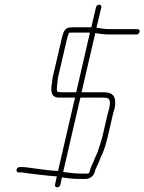

<svg xmlns="http://www.w3.org/2000/svg" viewBox="-20 -731 620 824"><path d="M392 -700 372 -614H293C287 -614 280 -613 274 -612C256 -609 250 -587 245 -566L207 -403C205 -396 205 -390 204 -383C198 -345 194 -312 235 -312H302L229 3C224 2 220 2 215 2C184 0 157 -5 129 -8C109 -10 95 -14 75 -14H65C58 -14 53 -10 51 -3C50 3 53 9 59 9H69C82 9 89 12 101 13C137 17 171 22 208 25C213 25 219 25 224 26L216 62C215 68 219 73 225 73C231 73 238 68 239 62L246 30C270 34 293 37 323 37H348C364 37 383 24 386 8C390 -8 402 -28 407 -42C408 -46 410 -51 412 -56C426 -81 435 -114 443 -147L465 -242C466 -247 468 -254 471 -263C476 -283 474 -287 474 -301C471 -324 456 -335 425 -335H330L389 -589C408 -586 426 -583 448 -583H565C572 -583 577 -587 579 -594C581 -601 577 -606 570 -606H453C430 -606 414 -609 394 -612L415 -700C416 -706 412 -711 406 -711C400 -711 393 -706 392 -700ZM364 9 361 12C359 13 357 14 354 14H329C299 14 275 10 251 7L325 -312H420C425 -312 430 -312 437 -311C456 -308 453 -285 448 -263C445 -254 443 -247 442 -242L420 -147C414 -123 406 -100 399 -79C396 -69 387 -55 384 -44C377 -28 366 -7 364 9ZM307 -335H240C237 -335 234 -336 229 -337C223 -337 224 -346 224 -352C226 -369 226 -384 230 -403L268 -566C270 -573 272 -580 275 -587V-590C279 -591 283 -591 287 -591H366Z"/></svg>

Font: Electronic
Style: ExLtIt
Weight: 200
Version: Version 1.011